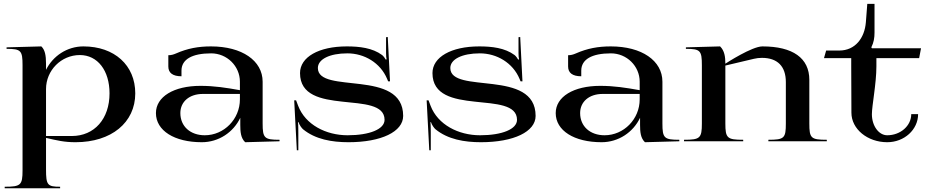

<svg xmlns="http://www.w3.org/2000/svg" viewBox="-20 -752 4962 1022"><path d="M5 242V250H300V242C232.5 242 225 232.8 225 150V-18C284.7 -4.3 321.1 5 382.1 5C572.8 5 700 -99.6 700 -255C700 -405 588.9 -505 424 -505C337.1 -505 261.8 -454.1 225 -380.3V-413C225 -458.5 219 -487 200 -505L15 -500V-492C91.5 -492 100 -483 100 -405V155C100 233.3 90.5 242 5 242ZM225 -28V-278C225 -377.4 305.6 -459 405 -459C499.3 -459 563 -376.9 563 -255C563 -119.4 482.6 -28 362 -28Z M810 -150C810 -57 907.8 5 1054 5C1144.4 5 1222.5 -48.1 1259 -125V-87C1259 -50.8 1261.5 -17.2 1285 5L1468 0V-8C1387 -8 1378 -17 1378 -95V-317C1378 -429.3 1268 -505 1103 -505C1035.7 -505 978.4 -494.5 917 -467.5C903.3 -461.5 890.8 -458 876 -458V-398C876 -364.2 899.4 -346 946 -346V-376C946 -435.6 1001.7 -468 1104 -468C1188.1 -468 1257 -400.3 1257 -317V-272C1183.7 -285 1121.2 -295 1047 -295C905 -295 810 -237 810 -150ZM940 -150C940 -210.9 988 -252 1060 -252H1257V-223C1257 -118.1 1172.7 -32 1070 -32C993.4 -32 940 -79.2 940 -150Z M1546 -218 1560 48H1568V-43C1568 -56.5 1567.8 -92.5 1566 -101L1569 -102C1573 -87.5 1586.3 -69.5 1593 -64C1658.7 -10.1 1746.7 5 1835 5C2009.6 5 2126 -51 2126 -135C2126 -261.8 2012.5 -290 1899 -304.3C1785.5 -318.6 1672 -318.9 1672 -390C1672 -436.8 1734.8 -468 1829 -468C1919.6 -468 2004.8 -417.5 2040.5 -332.2L2046 -319H2056L2044 -555L2035 -554V-469C2035 -455 2036 -443 2038 -436L2033 -435C2032 -438 2021 -454 2014 -459C1962.5 -497.2 1893 -505 1826 -505C1676.6 -505 1577 -448.2 1577 -363C1577 -244.4 1689.5 -223.1 1802 -211C1914.5 -198.9 2027 -195.9 2027 -114C2027 -64.8 1948.2 -32 1830 -32C1715.1 -32 1605.1 -88.6 1567 -189L1556 -218Z M2251 -218 2265 48H2273V-43C2273 -56.5 2272.8 -92.5 2271 -101L2274 -102C2278 -87.5 2291.3 -69.5 2298 -64C2363.7 -10.1 2451.7 5 2540 5C2714.6 5 2831 -51 2831 -135C2831 -261.8 2717.5 -290 2604 -304.3C2490.5 -318.6 2377 -318.9 2377 -390C2377 -436.8 2439.8 -468 2534 -468C2624.6 -468 2709.8 -417.5 2745.5 -332.2L2751 -319H2761L2749 -555L2740 -554V-469C2740 -455 2741 -443 2743 -436L2738 -435C2737 -438 2726 -454 2719 -459C2667.5 -497.2 2598 -505 2531 -505C2381.6 -505 2282 -448.2 2282 -363C2282 -244.4 2394.5 -223.1 2507 -211C2619.5 -198.9 2732 -195.9 2732 -114C2732 -64.8 2653.2 -32 2535 -32C2420.1 -32 2310.1 -88.6 2272 -189L2261 -218Z M2938 -150C2938 -57 3035.8 5 3182 5C3272.4 5 3350.5 -48.1 3387 -125V-87C3387 -50.8 3389.5 -17.2 3413 5L3596 0V-8C3515 -8 3506 -17 3506 -95V-317C3506 -429.3 3396 -505 3231 -505C3163.7 -505 3106.4 -494.5 3045 -467.5C3031.3 -461.5 3018.8 -458 3004 -458V-398C3004 -364.2 3027.4 -346 3074 -346V-376C3074 -435.6 3129.7 -468 3232 -468C3316.1 -468 3385 -400.3 3385 -317V-272C3311.7 -285 3249.2 -295 3175 -295C3033 -295 2938 -237 2938 -150ZM3068 -150C3068 -210.9 3116 -252 3188 -252H3385V-223C3385 -118.1 3300.7 -32 3198 -32C3121.4 -32 3068 -79.2 3068 -150Z M3621 0H3936V-8C3850.5 -8 3841 -16.7 3841 -95V-403L3993 -439C4007.7 -442.5 4020.6 -444 4035.7 -444C4118.5 -444 4163 -398.9 4163 -315V-95C4163 -16.7 4155 -8 4070 -8V0H4381V-8C4296 -8 4288 -16.7 4288 -95V-327C4288 -442.7 4200.5 -505 4038.1 -505C3982.8 -505 3847 -417 3841 -413C3841 -449 3836.7 -482.1 3813 -505L3631 -500V-492C3707.5 -492 3716 -483 3716 -405V-95C3716 -16.7 3706.5 -8 3621 -8Z M4366 -442.5H4511V-399C4511 -300.8 4512 -196.5 4512 -152C4512 -65.3 4597.3 5 4702.5 5C4793.6 5 4867 -62 4867 -144.6H4830.5C4830.5 -82.4 4773.2 -32 4702.5 -32C4657.5 -32 4621 -82.2 4621 -144C4621 -190 4645 -306.6 4645 -399V-442.5H4872.5L4882.5 -495H4621L4618 -500C4631 -526 4635 -550.2 4635 -579V-731.5H4596.5L4589 -634C4582.3 -549.2 4531.9 -483 4447.5 -483H4377.5Z"/></svg>

Font: Prida01
Style: Black
Weight: 900
Designer: gluk
Foundry: gluk
Version: Version 00.072